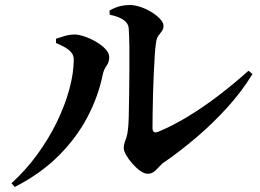

<svg xmlns="http://www.w3.org/2000/svg" viewBox="-20 -736 1040 768"><path d="M571 -41Q557 -41 540.5 -53Q524 -65 509 -82Q494 -99 484.5 -116Q475 -133 475 -144Q475 -156 478.5 -165.5Q482 -175 486 -187.5Q490 -200 492 -220Q494 -234 495 -270Q496 -306 496.5 -354Q497 -402 497.5 -452Q498 -502 497.5 -547Q497 -592 495 -621Q494 -642 474.5 -656Q455 -670 419 -677L418 -694Q442 -707 460.5 -711.5Q479 -716 499 -716Q519 -716 542.5 -708Q566 -700 587 -687Q608 -674 621 -659.5Q634 -645 634 -633Q634 -620 627.5 -611.5Q621 -603 613.5 -593Q606 -583 604 -564Q601 -547 599 -514Q597 -481 595 -440Q593 -399 592 -357.5Q591 -316 590.5 -280.5Q590 -245 590 -224Q590 -200 613 -209Q669 -232 731 -269.5Q793 -307 855 -354.5Q917 -402 974 -453L990 -440Q948 -371 890 -307Q832 -243 767.5 -188Q703 -133 641 -90Q629 -83 618.5 -71Q608 -59 597 -50Q586 -41 571 -41ZM26 -3Q83 -55 129 -118Q175 -181 207.5 -248Q240 -315 257.5 -379.5Q275 -444 275 -498Q275 -515 264.5 -527Q254 -539 237.5 -548Q221 -557 204 -564V-581Q221 -587 240 -592.5Q259 -598 281 -598Q298 -597 321 -589Q344 -581 366.5 -567.5Q389 -554 403 -538.5Q417 -523 417 -507Q417 -488 406 -472.5Q395 -457 391 -438Q374 -353 331 -270Q288 -187 216 -114.5Q144 -42 39 12Z"/></svg>

Font: Noto Serif HK ExtraLight
Style: Bold
Weight: 700
Version: Version 2.002-H1;hotconv 1.1.0;makeotfexe 2.6.0